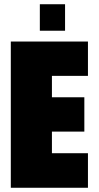

<svg xmlns="http://www.w3.org/2000/svg" viewBox="-20 -886 465 906"><path d="M31 -690H395V-528H225V-427H378V-265H225V-163H395V0H31ZM168 -866H287V-741H168Z"/></svg>

Font: Decalotype Black
Style: Regular
Weight: 900
Designer: Alfredo Marco Pradil
Foundry: Alfredo Marco Pradil
Version: Version 1.0